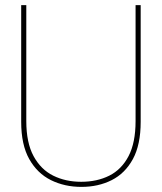

<svg xmlns="http://www.w3.org/2000/svg" viewBox="-20 -720 633 752"><path d="M299 12Q233 12 179.5 -14.5Q126 -41 94.5 -97Q63 -153 63 -243V-700H83V-246Q83 -161 111.5 -108.5Q140 -56 188.5 -32Q237 -8 298 -8Q360 -8 408 -32Q456 -56 483.5 -108.5Q511 -161 511 -246V-700H531V-243Q531 -153 500.5 -97Q470 -41 417.5 -14.5Q365 12 299 12Z"/></svg>

Font: DM Sans 28pt Thin
Style: Regular
Weight: 250
Version: Version 4.004;gftools[0.9.30]